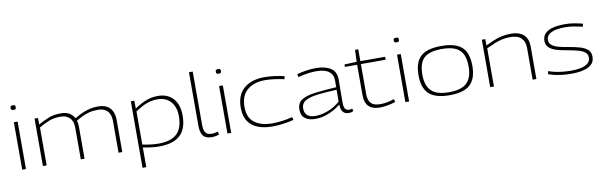

<svg xmlns="http://www.w3.org/2000/svg" viewBox="-56 -1325 6667 2120"><g transform="rotate(-10 3277.5 -265.0)"><path d="M116 -667Q99 -667 93 -672Q87 -677 87 -693Q87 -709 92.5 -713.5Q98 -718 116 -718Q134 -718 139 -713.5Q144 -709 144 -693Q144 -677 139 -672Q134 -667 116 -667ZM95 0V-532H137V0Z M327 0V-532H366V-459Q424 -492 483.5 -515.5Q543 -539 619 -539Q684 -539 720 -515Q756 -491 773 -458Q802 -475 841.5 -494.5Q881 -514 930 -528Q979 -542 1040 -542Q1096 -542 1131 -524.5Q1166 -507 1184.5 -480Q1203 -453 1210 -422.5Q1217 -392 1217 -367V0H1175V-359Q1175 -379 1170 -404Q1165 -429 1150 -452.5Q1135 -476 1105.5 -491Q1076 -506 1026 -506Q973 -506 928 -493.5Q883 -481 847 -462.5Q811 -444 784 -428Q790 -410 792 -391.5Q794 -373 794 -358V0H752V-356Q752 -376 747.5 -401Q743 -426 728 -449Q713 -472 684 -487.5Q655 -503 606 -503Q538 -503 483.5 -481.5Q429 -460 369 -425V0Z M1407 210V-535H1446L1447 -447Q1521 -497 1583 -519.5Q1645 -542 1709 -542Q1819 -542 1881 -473.5Q1943 -405 1943 -282Q1943 -133 1865.5 -61.5Q1788 10 1631 10Q1553 10 1449 -10V210ZM1629 -22Q1766 -22 1833.5 -84Q1901 -146 1901 -281Q1901 -387 1846.5 -446.5Q1792 -506 1698 -506Q1637 -506 1579.5 -485Q1522 -464 1449 -414V-43Q1502 -32 1547 -27Q1592 -22 1629 -22Z M2137 -740V-144Q2137 -94 2149 -69Q2161 -44 2181 -35.5Q2201 -27 2224 -27Q2242 -27 2260.5 -30.5Q2279 -34 2296 -39L2302 -5Q2284 2 2262 6Q2240 10 2217 10Q2183 10 2155.5 -2Q2128 -14 2111.5 -46.5Q2095 -79 2095 -142V-740Z M2417 -667Q2400 -667 2394 -672Q2388 -677 2388 -693Q2388 -709 2393.5 -713.5Q2399 -718 2417 -718Q2435 -718 2440 -713.5Q2445 -709 2445 -693Q2445 -677 2440 -672Q2435 -667 2417 -667ZM2396 0V-532H2438V0Z M2590 -254Q2590 -397 2675 -469.5Q2760 -542 2908 -542Q2958 -542 3018.5 -534Q3079 -526 3127 -514L3121 -481Q3073 -492 3014.5 -500Q2956 -508 2908 -508Q2781 -508 2706.5 -445Q2632 -382 2632 -254Q2632 -137 2704.5 -80.5Q2777 -24 2910 -24Q2961 -24 3021 -32.5Q3081 -41 3132 -54L3139 -21Q3088 -8 3024 1Q2960 10 2902 10Q2750 10 2670 -56.5Q2590 -123 2590 -254Z M3224 -121Q3224 -192 3273 -226Q3322 -260 3420.5 -273Q3519 -286 3667 -295L3668 -371Q3668 -436 3621 -471.5Q3574 -507 3481 -507Q3438 -507 3386 -500Q3334 -493 3276 -477L3268 -511Q3323 -526 3377.5 -534Q3432 -542 3481 -542Q3585 -542 3647.5 -501.5Q3710 -461 3709 -371L3707 -116Q3707 -63 3723 -44Q3739 -25 3767 -25Q3784 -25 3801 -32L3808 -2Q3783 10 3756 10Q3715 10 3692 -15.5Q3669 -41 3667 -100Q3634 -73 3590 -48Q3546 -23 3492.5 -6.5Q3439 10 3377 10Q3310 10 3267 -21.5Q3224 -53 3224 -121ZM3267 -126Q3267 -73 3299.5 -47.5Q3332 -22 3387 -22Q3457 -22 3531 -51Q3605 -80 3666 -134L3667 -266Q3545 -261 3455 -250.5Q3365 -240 3316 -212Q3267 -184 3267 -126Z M4104 10Q4023 10 3980.5 -31Q3938 -72 3938 -162V-499H3801V-526L3938 -532L3944 -665H3980V-532H4258V-499H3980V-163Q3980 -93 4012 -59.5Q4044 -26 4115 -26Q4157 -26 4196 -34Q4235 -42 4272 -55L4280 -21Q4231 -5 4185.5 2.5Q4140 10 4104 10Z M4412 -667Q4395 -667 4389 -672Q4383 -677 4383 -693Q4383 -709 4388.5 -713.5Q4394 -718 4412 -718Q4430 -718 4435 -713.5Q4440 -709 4440 -693Q4440 -677 4435 -672Q4430 -667 4412 -667ZM4391 0V-532H4433V0Z M4585 -267Q4585 -359 4614 -420Q4643 -481 4709.5 -511.5Q4776 -542 4887 -542Q4999 -542 5065 -511.5Q5131 -481 5160 -420Q5189 -359 5189 -267Q5189 -123 5117.5 -56.5Q5046 10 4887 10Q4729 10 4657 -56.5Q4585 -123 4585 -267ZM4628 -267Q4628 -142 4688.5 -83Q4749 -24 4887 -24Q5025 -24 5086 -83Q5147 -142 5147 -267Q5147 -348 5122.5 -401.5Q5098 -455 5041.5 -481.5Q4985 -508 4887 -508Q4790 -508 4733 -481.5Q4676 -455 4652 -401.5Q4628 -348 4628 -267Z M5342 0V-532H5381V-461Q5430 -484 5474.5 -502.5Q5519 -521 5565.5 -531.5Q5612 -542 5667 -542Q5762 -542 5811 -496.5Q5860 -451 5860 -368V0H5818V-359Q5818 -427 5778.5 -466.5Q5739 -506 5655 -506Q5604 -506 5560.5 -496Q5517 -486 5474.5 -468.5Q5432 -451 5384 -428V0Z M5995 -31 6004 -64Q6032 -52 6073.5 -43Q6115 -34 6162 -29Q6209 -24 6253 -24Q6359 -24 6415.5 -51.5Q6472 -79 6472 -134Q6472 -172 6443.5 -194Q6415 -216 6365.5 -229Q6316 -242 6254 -253Q6191 -263 6138 -278Q6085 -293 6052.5 -321.5Q6020 -350 6020 -400Q6020 -468 6082 -505Q6144 -542 6271 -542Q6330 -542 6384.5 -532Q6439 -522 6473 -512L6464 -479Q6432 -488 6378.5 -498Q6325 -508 6271 -508Q6165 -508 6112.5 -480.5Q6060 -453 6060 -403Q6060 -363 6091 -340.5Q6122 -318 6172 -306Q6222 -294 6278 -285Q6343 -274 6396 -259Q6449 -244 6481 -215Q6513 -186 6513 -136Q6513 -61 6444 -25.5Q6375 10 6252 10Q6205 10 6157 5Q6109 0 6066.5 -9.5Q6024 -19 5995 -31Z"/></g></svg>

Font: Georama Extended ExtraLight
Style: Regular
Weight: 200
Width: 7
Designer: Jean-Baptiste Levee
Foundry: Production Type
Version: Version 1.000